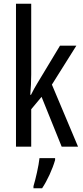

<svg xmlns="http://www.w3.org/2000/svg" viewBox="-20 -780 439 1021"><path d="M146 -383V-760H65V0H146V-199L201 -265L308 0H395L256 -330L386 -537H299L179 -338C167 -319 156 -298 145 -276H141C144 -311 146 -346 146 -383ZM273 71V61H190C186 101 169 174 158 210V221H204C231 181 259 120 273 71Z"/></svg>

Font: Noto Sans Sinhala UI ExtraCondensed
Style: Regular
Weight: 400
Width: 2
Designer: Jelle Bosma - Monotype Design Team
Foundry: Monotype Imaging Inc.
Version: Version 2.006